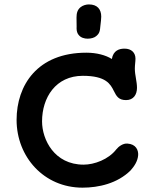

<svg xmlns="http://www.w3.org/2000/svg" viewBox="-20 -842 716 876"><path d="M55.7 -294.9C55.7 -126.5 180.2 14.2 356.4 14.2C429.7 14.2 516.1 -4.9 576.2 -64.9C592.3 -83 608.4 -106.4 610.4 -134.3C611.8 -156.7 600.6 -184.6 561 -187C541.5 -188.5 521 -173.8 510.3 -160.2C475.1 -114.7 410.6 -90.8 361.3 -90.8C228 -90.8 171.9 -205.1 171.9 -288.1C171.9 -396.5 233.9 -496.1 357.9 -496.1C463.4 -496.1 483.9 -458.5 499.5 -426.8C511.2 -403.8 520.5 -385.3 555.2 -385.3C588.9 -385.3 605 -410.2 605 -441.4C605 -470.7 595.2 -499 595.2 -528.8C595.2 -545.9 598.1 -560.1 598.1 -574.2C598.1 -601.6 579.6 -620.1 548.3 -620.1C524.4 -620.1 497.1 -612.3 490.2 -572.8C462.9 -590.3 420.9 -601.6 374 -601.6C150.4 -601.6 55.7 -453.1 55.7 -294.9ZM379.9 -665.5C395.5 -665.5 410.6 -669.9 418.9 -677.2C434.1 -689.9 436 -698.7 438.5 -728.5C439.9 -742.7 441.9 -753.9 441.9 -766.1C441.9 -799.3 424.3 -821.8 385.7 -821.8C373 -821.8 358.9 -817.9 348.1 -809.6C333.5 -797.9 329.1 -782.7 329.1 -761.7C329.1 -756.3 329.1 -746.1 329.6 -721.2C329.1 -707 329.1 -694.8 338.9 -682.6C348.6 -669.9 365.2 -665.5 379.9 -665.5Z"/></svg>

Font: Autour One
Style: Regular
Weight: 400
Designer: Eben Sorkin
Foundry: Eben Sorkin
Version: Version 1.002